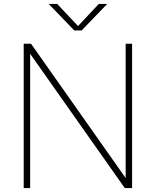

<svg xmlns="http://www.w3.org/2000/svg" viewBox="-20 -964 798 984"><path d="M624 -740H657V0H619.5L134.5 -688.5V0H101.5V-740H139L624 -51.5ZM486.5 -944H529.5L398.5 -808H360.5L229.5 -944H273L380 -830.5Z"/></svg>

Font: Encode Sans Semi Expanded Thin
Style: Regular
Weight: 250
Width: 6
Designer: Multiple Designers
Foundry: Impallari Type
Version: Version 2.000